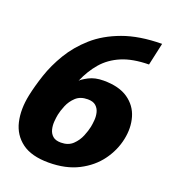

<svg xmlns="http://www.w3.org/2000/svg" viewBox="-127 -772 781 877"><g transform="rotate(20 263.5 -333.5)"><path d="M20 -248Q30 -296 49 -353Q68 -410 102 -466.5Q136 -523 189.5 -570.5Q243 -618 322 -647Q401 -676 511 -677L487 -568Q408 -567 355 -544.5Q302 -522 267.5 -482Q233 -442 210 -388Q217 -397 246.5 -412.5Q276 -428 318 -428Q393 -428 437 -397.5Q481 -367 495.5 -317Q510 -267 498 -210Q486 -152 449.5 -102Q413 -52 352.5 -21Q292 10 208 10Q125 10 78.5 -24.5Q32 -59 18.5 -117.5Q5 -176 20 -248ZM174 -210Q171 -195 169.5 -175.5Q168 -156 172.5 -137.5Q177 -119 190.5 -107Q204 -95 230 -95Q266 -95 287.5 -115.5Q309 -136 320 -163Q331 -190 335 -210Q338 -225 339.5 -244Q341 -263 336.5 -281Q332 -299 318.5 -311Q305 -323 279 -323Q243 -323 221.5 -303Q200 -283 189 -256.5Q178 -230 174 -210Z"/></g></svg>

Font: Epunda Sans ExtraBold
Style: Italic
Weight: 800
Italic angle: -12.0243°
Designer: Simon Atzbach
Foundry: typofactur
Version: Version 2.204; ttfautohint (v1.8.4.7-5d5b)